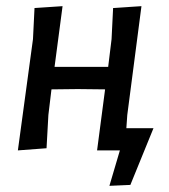

<svg xmlns="http://www.w3.org/2000/svg" viewBox="-20 -484 547 623"><path d="M295 4 321 -194 232 -195 147 -194 137 -111 131 -3 38 4 87 -357 92 -458 183 -464 157 -267H331L342 -357L347 -458L439 -464L393 -111L390 -68H478L403 116L335 119L369 4Z"/></svg>

Font: Alegreya Sans SC Medium
Style: Italic
Weight: 500
Italic angle: -7°
Designer: Juan Pablo del Peral
Foundry: Huerta Tipografica
Version: Version 2.007